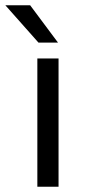

<svg xmlns="http://www.w3.org/2000/svg" viewBox="-59 -710 325 730"><path d="M87.4 -547.9H161.6L55.7 -689.9H-38.6ZM83 0H163.6V-487.8H83Z"/></svg>

Font: HK Grotesk
Style: Regular
Weight: 400
Designer: Alfredo Marco Pradil and Stefan Peev
Foundry: Hanken Design Co.
Version: Version 1.045;PS 001.045;hotconv 1.0.88;makeotf.lib2.5.64775